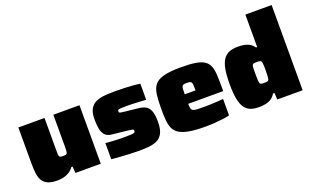

<svg xmlns="http://www.w3.org/2000/svg" viewBox="-82 -1154 2551 1573"><g transform="rotate(-20 1193.5 -367.5)"><path d="M203 8Q150 8 119 -6Q88 -20 72.5 -46.5Q57 -73 52.5 -111Q48 -149 48 -197V-510H276V-242Q276 -214 276.5 -198Q277 -182 280.5 -175Q284 -168 291.5 -166.5Q299 -165 313 -165Q327 -165 335 -166.5Q343 -168 347 -174.5Q351 -181 352 -196Q353 -211 353 -238V-510H581V0H360L356 -57H345Q327 -31 302 -16.5Q277 -2 251 3Q225 8 203 8Z M914 8Q876 8 832.5 6Q789 4 748 1Q707 -2 674 -5V-146Q695 -144 716 -142.5Q737 -141 757 -140Q777 -139 794 -138.5Q811 -138 824 -138Q876 -138 898.5 -139.5Q921 -141 926.5 -145.5Q932 -150 932 -159Q932 -166 929 -169.5Q926 -173 915 -175Q904 -177 879 -180L749 -194Q708 -198 688.5 -220.5Q669 -243 663 -279Q657 -315 657 -361Q657 -418 676 -450Q695 -482 728 -496.5Q761 -511 804 -514.5Q847 -518 895 -518Q934 -518 975 -516.5Q1016 -515 1051.5 -512Q1087 -509 1110 -505V-365Q1079 -367 1050 -368.5Q1021 -370 998.5 -371Q976 -372 965 -372Q916 -372 894.5 -371Q873 -370 868 -366.5Q863 -363 863 -355Q863 -348 865 -344.5Q867 -341 877 -338.5Q887 -336 911 -334L1022 -322Q1057 -319 1083.5 -307Q1110 -295 1124.5 -262Q1139 -229 1139 -163Q1139 -100 1121 -65Q1103 -30 1071.5 -15Q1040 0 999.5 4Q959 8 914 8Z M1493 8Q1408 8 1353.5 -1.5Q1299 -11 1267.5 -30Q1236 -49 1221.5 -80Q1207 -111 1203.5 -154Q1200 -197 1200 -254Q1200 -326 1206.5 -376.5Q1213 -427 1237.5 -458Q1262 -489 1317 -503.5Q1372 -518 1467 -518Q1546 -518 1594.5 -510Q1643 -502 1670.5 -483.5Q1698 -465 1710 -434.5Q1722 -404 1724.5 -359.5Q1727 -315 1727 -254V-216H1422Q1422 -190 1425.5 -176Q1429 -162 1441 -156Q1453 -150 1478 -149Q1503 -148 1547 -148Q1565 -148 1590.5 -149Q1616 -150 1645 -151.5Q1674 -153 1704 -156V-13Q1684 -7 1649.5 -2.5Q1615 2 1574 5Q1533 8 1493 8ZM1516 -281V-299Q1516 -329 1515 -345.5Q1514 -362 1509 -369.5Q1504 -377 1494.5 -379Q1485 -381 1468 -381Q1453 -381 1443.5 -379Q1434 -377 1429 -369.5Q1424 -362 1423 -345.5Q1422 -329 1422 -299H1534Z M1959 8Q1917 8 1886.5 -3.5Q1856 -15 1835.5 -44Q1815 -73 1805.5 -124Q1796 -175 1796 -253Q1796 -332 1806 -383.5Q1816 -435 1837 -464Q1858 -493 1889 -505Q1920 -517 1964 -517Q1988 -517 2012.5 -513.5Q2037 -510 2060 -498Q2083 -486 2102 -460H2112V-743H2341V0H2120L2116 -58H2104Q2087 -30 2064.5 -16Q2042 -2 2015 3Q1988 8 1959 8ZM2068 -164Q2090 -164 2098.5 -168Q2107 -172 2109 -189Q2111 -203 2111.5 -218.5Q2112 -234 2112 -255Q2112 -275 2112 -290Q2112 -305 2110 -317Q2108 -337 2099 -341.5Q2090 -346 2068 -346Q2051 -346 2041.5 -344Q2032 -342 2028 -334Q2024 -326 2023.5 -307Q2023 -288 2023 -255Q2023 -222 2024 -203.5Q2025 -185 2028.5 -176.5Q2032 -168 2041.5 -166Q2051 -164 2068 -164Z"/></g></svg>

Font: Saira SemiExpanded Black
Style: Regular
Weight: 900
Width: 6
Designer: Hector Gatti with collaboration of the Omnibus-Type team
Foundry: Omnibus-Type
Version: Version 1.101